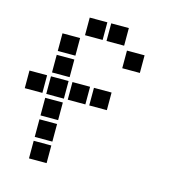

<svg xmlns="http://www.w3.org/2000/svg" viewBox="-103 -782 805 863"><g transform="rotate(15 300.0 -350.0)"><path d="M210 -691Q209 -691 209 -691Q209 -691 209 -690V-610Q209 -609 209 -609Q209 -609 210 -609H290Q291 -609 291 -609Q291 -609 291 -610V-690Q291 -691 291 -691Q291 -691 290 -691ZM310 -691Q309 -691 309 -691Q309 -691 309 -690V-610Q309 -609 309 -609Q309 -609 310 -609H390Q391 -609 391 -609Q391 -609 391 -610V-690Q391 -691 391 -691Q391 -691 390 -691ZM110 -591Q109 -591 109 -591Q109 -591 109 -590V-510Q109 -509 109 -509Q109 -509 110 -509H190Q191 -509 191 -509Q191 -509 191 -510V-590Q191 -591 191 -591Q191 -591 190 -591ZM410 -591Q409 -591 409 -591Q409 -591 409 -590V-510Q409 -509 409 -509Q409 -509 410 -509H490Q491 -509 491 -509Q491 -509 491 -510V-590Q491 -591 491 -591Q491 -591 490 -591ZM110 -491Q109 -491 109 -491Q109 -491 109 -490V-410Q109 -409 109 -409Q109 -409 110 -409H190Q191 -409 191 -409Q191 -409 191 -410V-490Q191 -491 191 -491Q191 -491 190 -491ZM10 -391Q9 -391 9 -391Q9 -391 9 -390V-310Q9 -309 9 -309Q9 -309 10 -309H90Q91 -309 91 -309Q91 -309 91 -310V-390Q91 -391 91 -391Q91 -391 90 -391ZM110 -391Q109 -391 109 -391Q109 -391 109 -390V-310Q109 -309 109 -309Q109 -309 110 -309H190Q191 -309 191 -309Q191 -309 191 -310V-390Q191 -391 191 -391Q191 -391 190 -391ZM210 -391Q209 -391 209 -391Q209 -391 209 -390V-310Q209 -309 209 -309Q209 -309 210 -309H290Q291 -309 291 -309Q291 -309 291 -310V-390Q291 -391 291 -391Q291 -391 290 -391ZM310 -391Q309 -391 309 -391Q309 -391 309 -390V-310Q309 -309 309 -309Q309 -309 310 -309H390Q391 -309 391 -309Q391 -309 391 -310V-390Q391 -391 391 -391Q391 -391 390 -391ZM110 -291Q109 -291 109 -291Q109 -291 109 -290V-210Q109 -209 109 -209Q109 -209 110 -209H190Q191 -209 191 -209Q191 -209 191 -210V-290Q191 -291 191 -291Q191 -291 190 -291ZM110 -191Q109 -191 109 -191Q109 -191 109 -190V-110Q109 -109 109 -109Q109 -109 110 -109H190Q191 -109 191 -109Q191 -109 191 -110V-190Q191 -191 191 -191Q191 -191 190 -191ZM110 -91Q109 -91 109 -91Q109 -91 109 -90V-10Q109 -9 109 -9Q109 -9 110 -9H190Q191 -9 191 -9Q191 -9 191 -10V-90Q191 -91 191 -91Q191 -91 190 -91Z"/></g></svg>

Font: Doto Black ExtraBold
Style: Regular
Weight: 800
Monospace: yes
Version: Version 1.000